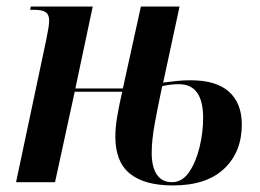

<svg xmlns="http://www.w3.org/2000/svg" viewBox="-20 -556 795 586"><path d="M508 10Q421 10 376.5 -26Q332 -62 332 -139Q332 -167 338 -202Q344 -237 353 -276H208L148 0H29L121 -434Q125 -454 127.5 -468.5Q130 -483 130 -493Q130 -511 120 -518.5Q110 -526 84 -526H72L74 -536H263L210 -286H355L410 -536H528L478 -304Q501 -307 520.5 -309Q540 -311 562 -311Q640 -311 679 -276Q718 -241 718 -176Q718 -92 664 -41Q610 10 508 10ZM505 0Q536 0 557 -30.5Q578 -61 589 -106.5Q600 -152 600 -196Q600 -299 526 -299Q513 -299 500 -297.5Q487 -296 475 -293Q462 -231 452.5 -180Q443 -129 443 -89Q443 -47 458.5 -23.5Q474 0 505 0Z"/></svg>

Font: Noto Serif Display Condensed SemiBold
Style: Italic
Weight: 600
Width: 3
Italic angle: -12°
Designer: Monotype Design Team
Foundry: Monotype Imaging Inc.
Version: Version 2.009